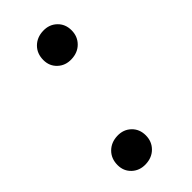

<svg xmlns="http://www.w3.org/2000/svg" viewBox="-183 -581 628 628"><g transform="rotate(-45 131.0 -267.0)"><path d="M21 -57.1Q21 -86.9 39.8 -105.7Q58.6 -124.5 87.9 -125.5Q116.7 -126.5 136 -108.2Q155.3 -89.8 155.3 -61Q155.3 -32.7 136.7 -13.9Q118.2 4.9 88.4 5.9Q59.6 6.8 40.3 -11.2Q21 -29.3 21 -57.1ZM92.3 -471.7Q92.3 -501.5 111.1 -520.3Q129.9 -539.1 159.2 -540Q188 -541 207.3 -522.7Q226.6 -504.4 226.6 -475.6Q226.6 -447.3 208 -428.5Q189.5 -409.7 159.7 -408.7Q130.9 -407.7 111.6 -425.8Q92.3 -443.8 92.3 -471.7Z"/></g></svg>

Font: Roboto Medium
Style: Italic
Weight: 500
Italic angle: -12°
Designer: Google
Version: Version 2.134; 2016